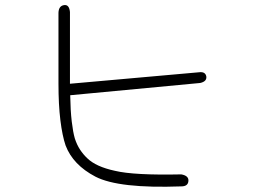

<svg xmlns="http://www.w3.org/2000/svg" viewBox="-20 -722 1040 752"><path d="M254 -394 760 -439Q784 -442 788 -423Q791 -403 764 -397L255 -349Q256 -288 261 -246Q266 -204 273 -180Q281 -155 293.5 -136Q306 -117 322 -102Q356 -69 430 -53Q505 -35 690 -39Q719 -34 718 -14Q717 8 690 8Q445 17 354 -30Q266 -76 237 -152Q224 -190 216.5 -251Q209 -312 209 -395V-672Q210 -699 231 -702Q251 -705 254 -675Z"/></svg>

Font: Yomogi
Style: Regular
Weight: 400
Designer: satsuyako
Foundry: satsuyako
Version: Version 3.100